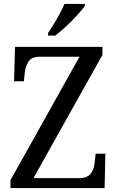

<svg xmlns="http://www.w3.org/2000/svg" viewBox="-20 -951 592 971"><path d="M33 0V-40L382 -664H181Q140 -664 124.5 -640Q109 -616 105 -583L101 -540H51L56 -714H498V-673L149 -50H381Q409 -50 425.5 -61Q442 -72 449.5 -90.5Q457 -109 459 -131L464 -174H513L509 0ZM223 -784Q238 -806 253.5 -831.5Q269 -857 283 -883Q297 -909 306 -931H409V-921Q400 -908 383 -888.5Q366 -869 344.5 -847Q323 -825 301 -805.5Q279 -786 260 -771H223Z"/></svg>

Font: Noto Serif Thai SemiCondensed
Style: Regular
Weight: 400
Width: 4
Designer: Monotype Design Team
Foundry: Monotype Imaging Inc.
Version: Version 2.002